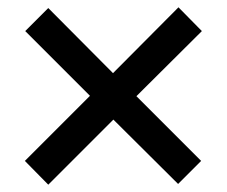

<svg xmlns="http://www.w3.org/2000/svg" viewBox="-20 -558 620 525"><path d="M112 -53 48 -118 226 -296 49 -473 112 -536 289 -358 468 -538 532 -473 353 -295 530 -118 467 -55 290 -231Z"/></svg>

Font: Ruda SemiBold
Style: Regular
Weight: 600
Designer: Mariela Monsalve and Angelina Sanchez
Foundry: Mariela Monsalve and Angelina Sanchez
Version: Version 2.001